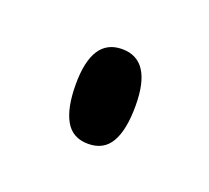

<svg xmlns="http://www.w3.org/2000/svg" viewBox="-39 -126 202 186"><g transform="rotate(20 62.5 -33.0)"><path d="M93.8 -34.2Q93.8 -81.5 63 -81.5Q32.2 -81.5 32.2 -34.2Q32.2 -9.8 39.6 3.2Q46.9 16.1 63 16.1Q79.1 16.1 86.4 3.4Q93.8 -9.3 93.8 -34.2Z"/></g></svg>

Font: Neuton ExtraLight
Style: Regular
Weight: 275
Designer: Brian M Zick
Foundry: Brian M Zick
Version: Version 1.560